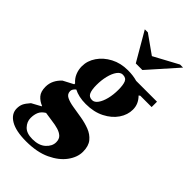

<svg xmlns="http://www.w3.org/2000/svg" viewBox="-304 -790 1114 1114"><g transform="rotate(45 253.0 -233.5)"><path d="M153 240Q68 240 23.5 213.5Q-21 187 -21 143Q-21 121 -13.5 104.5Q-6 88 16 63L73 32V29Q45 18 26.5 -3Q8 -24 8 -64Q8 -92 20 -116Q32 -140 53 -159L116 -192V-199Q94 -218 83.5 -243.5Q73 -269 73 -297Q73 -342 100 -381.5Q127 -421 173.5 -445.5Q220 -470 279 -470Q322 -470 356 -460H527V-416H434L426 -410Q443 -393 452 -373Q461 -353 461 -329Q461 -286 434.5 -247Q408 -208 359 -183Q310 -158 244 -158Q214 -158 189.5 -163.5Q165 -169 146 -179Q127 -164 127 -147Q127 -123 149 -112Q171 -101 205 -95.5Q239 -90 278 -83.5Q317 -77 351 -64Q385 -51 407 -24.5Q429 2 429 49Q429 94 397 138Q365 182 303.5 211Q242 240 153 240ZM254 -200Q273 -200 288 -221Q303 -242 311.5 -276Q320 -310 320 -350Q320 -390 311.5 -410.5Q303 -431 276 -431Q257 -431 242 -410Q227 -389 218.5 -354.5Q210 -320 210 -280Q210 -242 219 -221Q228 -200 254 -200ZM75 125Q75 156 98 180.5Q121 205 169 205Q222 205 251 178.5Q280 152 280 120Q280 94 265.5 80.5Q251 67 227.5 60Q204 53 175 49.5Q146 46 118 41Q93 56 84 77Q75 98 75 125ZM283 -530 180 -707H205L319 -626L469 -707H494L337 -530Z"/></g></svg>

Font: Spectral ExtraBold
Style: Italic
Weight: 800
Italic angle: -10°
Designer: Jean-Baptiste Levee
Foundry: Production Type
Version: Version 2.001